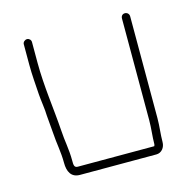

<svg xmlns="http://www.w3.org/2000/svg" viewBox="-76 -542 603 611"><g transform="rotate(-15 225.0 -236.5)"><path d="M50 -454V-386C50 -354 53 -320 55 -288C56 -270 62 -235 62 -216C63 -197 66 -176 67 -157C69 -122 76 -93 76 -56C76 -28 86 -6 115 -6H367C384 -6 396 -21 396 -39C396 -65 400 -89 400 -117V-452C400 -460 394 -466 386 -466C378 -466 373 -460 373 -452V-117C373 -90 369 -64 369 -39C369 -37 368 -35 367 -33H115C103 -33 103 -43 103 -56C103 -95 96 -122 94 -159C89 -233 77 -308 77 -386V-454C77 -461 71 -467 64 -467C57 -467 50 -461 50 -454Z"/></g></svg>

Font: Electronic
Style: Lt
Weight: 300
Version: Version 1.011